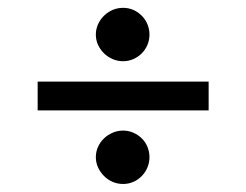

<svg xmlns="http://www.w3.org/2000/svg" viewBox="-20 -598 626 488"><path d="M75.7 -390.6H510.3V-317.4H75.7ZM223.6 -510.3Q223.6 -523.9 229.2 -536.4Q234.9 -548.8 244.4 -558.1Q253.9 -567.4 266.4 -572.8Q278.8 -578.1 293 -578.1Q306.6 -578.1 318.8 -572.8Q331.1 -567.4 340.3 -558.1Q349.6 -548.8 354.7 -536.4Q359.9 -523.9 359.9 -510.3Q359.9 -496.1 354.7 -483.9Q349.6 -471.7 340.3 -462.4Q331.1 -453.1 318.8 -447.8Q306.6 -442.4 293 -442.4Q278.8 -442.4 266.4 -447.8Q253.9 -453.1 244.4 -462.4Q234.9 -471.7 229.2 -483.9Q223.6 -496.1 223.6 -510.3ZM223.6 -198.7Q223.6 -212.4 229.2 -224.9Q234.9 -237.3 244.4 -246.3Q253.9 -255.4 266.4 -260.7Q278.8 -266.1 293 -266.1Q306.6 -266.1 318.8 -260.7Q331.1 -255.4 340.3 -246.3Q349.6 -237.3 354.7 -224.9Q359.9 -212.4 359.9 -198.7Q359.9 -184.6 354.7 -172.4Q349.6 -160.2 340.3 -150.6Q331.1 -141.1 318.8 -135.7Q306.6 -130.4 293 -130.4Q278.8 -130.4 266.4 -135.7Q253.9 -141.1 244.4 -150.6Q234.9 -160.2 229.2 -172.4Q223.6 -184.6 223.6 -198.7Z"/></svg>

Font: Andika APac
Style: Regular
Weight: 400
Designer: Victor Gaultney, Annie Olsen, Julie Remington, Don Collingsworth, Eric Hays, Becca Hirsbrunner
Foundry: SIL International
Version: Version 5.000